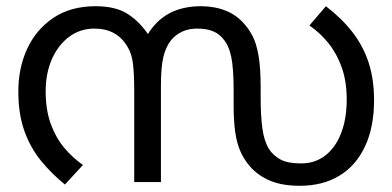

<svg xmlns="http://www.w3.org/2000/svg" viewBox="-20 -586 1263 618"><path d="M627 -566Q671 -566 707 -551.5Q743 -537 768 -507Q782 -491 793.5 -469Q805 -447 812 -408Q819 -369 819 -303V-269Q819 -214 824.5 -173Q830 -132 846 -106Q860 -85 883 -72.5Q906 -60 949 -60Q994 -60 1027 -85.5Q1060 -111 1078 -157.5Q1096 -204 1096 -266Q1096 -323 1080.5 -367.5Q1065 -412 1038 -446Q1011 -480 976 -504L1029 -566Q1080 -527 1114.5 -482.5Q1149 -438 1166.5 -384.5Q1184 -331 1184 -263Q1184 -177 1155 -115Q1126 -53 1072.5 -20.5Q1019 12 945 12Q888 12 849 -4.5Q810 -21 784 -51Q765 -73 753.5 -99.5Q742 -126 737 -161.5Q732 -197 732 -246V-295Q732 -365 724.5 -402Q717 -439 699 -460Q686 -477 665.5 -485.5Q645 -494 615 -494Q587 -494 566 -484Q545 -474 531 -457Q514 -436 506 -403.5Q498 -371 498 -309V0H412V-292Q412 -348 408 -381Q404 -414 390 -436Q373 -465 346.5 -479.5Q320 -494 284 -494Q238 -494 202.5 -467.5Q167 -441 147 -395.5Q127 -350 127 -292Q127 -232 143.5 -187Q160 -142 187 -110Q214 -78 247 -55L189 8Q146 -27 112 -68.5Q78 -110 58.5 -164.5Q39 -219 39 -292Q39 -368 68 -430Q97 -492 152.5 -529Q208 -566 288 -566Q353 -566 392 -540.5Q431 -515 459 -472L454 -473Q482 -520 525 -543Q568 -566 627 -566Z"/></svg>

Font: hexmalayalam15
Style: Book
Weight: 400
Designer: Jelle Bosma - Monotype Design Team
Foundry: Monotype Imaging Inc.
Version: Version 2.003